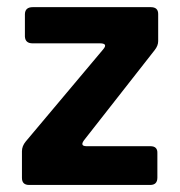

<svg xmlns="http://www.w3.org/2000/svg" viewBox="-20 -526 511 545"><path d="M225.3 -111H407Q427.7 -111 426.7 -90.7V-21.7Q426.7 -1 406.3 -1H62.7Q42.3 -1 42.3 -21V-96.7Q42.3 -111.3 53 -124.3L272.7 -385.7Q287.3 -402.7 264.3 -403H72.3Q51.7 -403 50.7 -422.3V-486Q51.3 -505.7 73 -505.7H408Q429 -505.7 429 -486.3V-409.3Q429 -396.3 419 -383.7L220.7 -130.7Q204.7 -111.3 225.3 -111Z"/></svg>

Font: Vivano Light
Style: Regular
Weight: 300
Designer: Joe Prince, Josias Burgherr
Version: Version 2.064;September 19, 2022;FontCreator 14.0.0.2877 64-